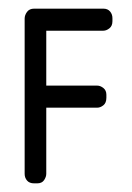

<svg xmlns="http://www.w3.org/2000/svg" viewBox="-20 -424 306 444"><path d="M87 -353V-226H205Q212 -226 219 -220.5Q226 -215 226 -205V-198Q226 -186 219 -180.5Q212 -175 205 -175H87V-22Q87 -15 82 -7.5Q77 0 66 0H59Q48 0 42.5 -6.5Q37 -13 37 -22V-381Q37 -389 42.5 -396.5Q48 -404 59 -404H219Q229 -404 234.5 -397.5Q240 -391 240 -382V-375Q240 -364 233 -358.5Q226 -353 219 -353Z"/></svg>

Font: Chathura
Style: ExtraBold
Weight: 800
Designer: Appaji Ambarisha Darbha
Foundry: Aditya Fonts
Version: Version 1.001 2016